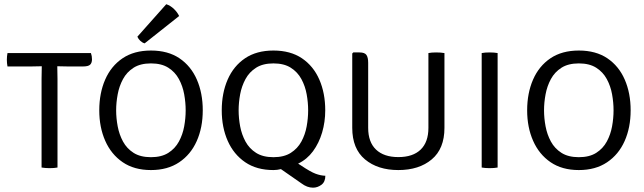

<svg xmlns="http://www.w3.org/2000/svg" viewBox="-20 -794 3054 910"><path d="M177 -420.5Q177 -436.5 177.5 -450Q178 -463.5 178 -480Q168.5 -480 152.5 -479.5Q136.5 -479 127.5 -479H15.5Q12.5 -494.5 12.5 -510.5Q12.5 -527 15.5 -542.5H411Q416 -528.5 416 -513Q416 -496 407.2 -487.5Q398.5 -479 373 -479H302Q293.5 -479 276.8 -479.5Q260 -480 251.5 -480Q251.5 -463.5 252 -450Q252.5 -436.5 252.5 -420.5V0Q237 3 215 3Q206 3 195.5 2.2Q185 1.5 177 0Z M450.5 -271Q450.5 -352.5 478.5 -416.8Q506.5 -481 561 -517.8Q615.5 -554.5 695.5 -554.5Q776 -554.5 830.5 -517.8Q885 -481 913 -416.8Q941 -352.5 941 -271Q941 -189.5 912.5 -125.5Q884 -61.5 829.2 -24.8Q774.5 12 695.5 12Q616 12 561.5 -25.2Q507 -62.5 478.8 -126.5Q450.5 -190.5 450.5 -271ZM530.5 -271Q530.5 -234 537.8 -195.2Q545 -156.5 563 -123.2Q581 -90 613.2 -69.5Q645.5 -49 695.5 -49Q745.5 -49 777.8 -69.5Q810 -90 828 -123.2Q846 -156.5 853 -195.2Q860 -234 860 -271Q860 -308 853 -347Q846 -386 828 -419.2Q810 -452.5 777.8 -473Q745.5 -493.5 695.5 -493.5Q645.5 -493.5 613.2 -473Q581 -452.5 563 -419.2Q545 -386 537.8 -347Q530.5 -308 530.5 -271ZM768 -774Q788 -767.5 804.5 -751.5Q821 -735.5 829 -718L665.5 -588.5Q654.5 -591.5 645 -600.5Q635.5 -609.5 631 -620Z M1031 -271Q1031 -352.5 1059 -416.8Q1087 -481 1141.5 -517.8Q1196 -554.5 1276 -554.5Q1356.5 -554.5 1411 -517.8Q1465.5 -481 1493.5 -416.8Q1521.5 -352.5 1521.5 -271Q1521.5 -216.5 1506.8 -166.2Q1492 -116 1463.5 -77.2Q1435 -38.5 1393 -18.5L1405.5 -10.5Q1451.5 20.5 1476 29.5Q1500.5 38.5 1522 39Q1522 68 1503.5 81.8Q1485 95.5 1463.5 95.5Q1435.5 95.5 1408.5 75L1311.5 7.5Q1294 12 1276 12Q1196.5 12 1142 -25.2Q1087.5 -62.5 1059.2 -126.5Q1031 -190.5 1031 -271ZM1111 -271Q1111 -234 1118.2 -195.2Q1125.5 -156.5 1143.5 -123.2Q1161.5 -90 1193.8 -69.5Q1226 -49 1276 -49Q1326 -49 1358.2 -69.5Q1390.5 -90 1408.5 -123.2Q1426.5 -156.5 1433.5 -195.2Q1440.5 -234 1440.5 -271Q1440.5 -308 1433.5 -347Q1426.5 -386 1408.5 -419.2Q1390.5 -452.5 1358.2 -473Q1326 -493.5 1276 -493.5Q1226 -493.5 1193.8 -473Q1161.5 -452.5 1143.5 -419.2Q1125.5 -386 1118.2 -347Q1111 -308 1111 -271Z M2086.5 -188Q2086.5 -89 2026.2 -38.5Q1966 12 1868 12Q1770.5 12 1710 -38.5Q1649.5 -89 1649.5 -188V-540.5L1654.5 -545.5H1684Q1708.5 -545.5 1716.8 -533.5Q1725 -521.5 1725 -496.5V-188Q1725 -120.5 1762.2 -85Q1799.5 -49.5 1868 -49.5Q1937 -49.5 1973.8 -85Q2010.5 -120.5 2010.5 -188V-542.5Q2025 -545.5 2047 -545.5Q2057 -545.5 2067.5 -544.8Q2078 -544 2086.5 -542.5Z M2263 -542.5Q2270 -544 2280.5 -544.8Q2291 -545.5 2300.5 -545.5Q2322.5 -545.5 2338.5 -542.5V0Q2322.5 3 2300.5 3Q2291 3 2280.5 2.2Q2270 1.5 2263 0Z M2478.5 -271Q2478.5 -352.5 2506.5 -416.8Q2534.5 -481 2589 -517.8Q2643.5 -554.5 2723.5 -554.5Q2804 -554.5 2858.5 -517.8Q2913 -481 2941 -416.8Q2969 -352.5 2969 -271Q2969 -189.5 2940.5 -125.5Q2912 -61.5 2857.2 -24.8Q2802.5 12 2723.5 12Q2644 12 2589.5 -25.2Q2535 -62.5 2506.8 -126.5Q2478.5 -190.5 2478.5 -271ZM2558.5 -271Q2558.5 -234 2565.8 -195.2Q2573 -156.5 2591 -123.2Q2609 -90 2641.2 -69.5Q2673.5 -49 2723.5 -49Q2773.5 -49 2805.8 -69.5Q2838 -90 2856 -123.2Q2874 -156.5 2881 -195.2Q2888 -234 2888 -271Q2888 -308 2881 -347Q2874 -386 2856 -419.2Q2838 -452.5 2805.8 -473Q2773.5 -493.5 2723.5 -493.5Q2673.5 -493.5 2641.2 -473Q2609 -452.5 2591 -419.2Q2573 -386 2565.8 -347Q2558.5 -308 2558.5 -271Z"/></svg>

Font: Signika SC Light
Style: Regular
Weight: 300
Designer: Anna Giedryś
Foundry: Anna Giedryś
Version: Version 2.000; ttfautohint (v1.8.3) -l 8 -r 50 -G 200 -x 9 -